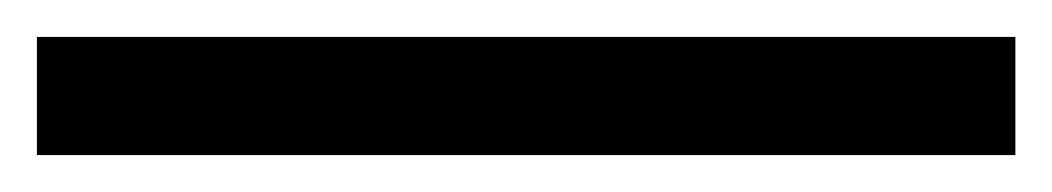

<svg xmlns="http://www.w3.org/2000/svg" viewBox="-20 -12 570 104"><path d="M0 8H530V72H0Z"/></svg>

Font: Stavian Regular
Style: Regular
Weight: 400
Version: Version 1.000; ttfautohint (v1.6)